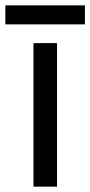

<svg xmlns="http://www.w3.org/2000/svg" viewBox="-40 -697 337 717"><path d="M173 0H85V-536H173ZM277 -677V-606H-20V-677Z"/></svg>

Font: Noto Sans Sogdian
Style: Regular
Weight: 400
Designer: Monotype Design Team
Foundry: Monotype Imaging Inc.
Version: Version 2.002; ttfautohint (v1.8.4.7-5d5b)